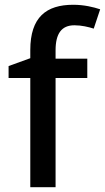

<svg xmlns="http://www.w3.org/2000/svg" viewBox="-20 -785 440 805"><path d="M346 -458V-539H213V-574C213 -644 238 -679 292 -679C322 -679 351 -672 373 -665L400 -746C373 -755 333 -765 287 -765C174 -765 107 -713 107 -575V-541L16 -508V-458H107V0H213V-458Z"/></svg>

Font: Noto Sans Gunjala Gondi Medium
Style: Regular
Weight: 500
Designer: Ek Type
Foundry: Ek Type
Version: Version 1.004